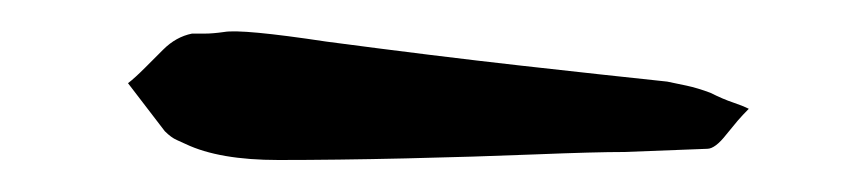

<svg xmlns="http://www.w3.org/2000/svg" viewBox="-20 -716 538 120"><path d="M154 -616Q117 -616 96 -626Q94 -627 90.5 -628.5Q87 -630 83 -634L60 -664Q64 -667 71 -674Q78 -681 82 -685Q90 -693 100 -695Q103 -695 108 -695Q113 -695 120 -696Q131 -698 184 -690Q252 -681 305.5 -675Q359 -669 397 -665Q402 -664 409 -662.5Q416 -661 424 -658Q432 -654 438 -652Q444 -650 448 -648Q444 -644 441 -640.5Q438 -637 434 -632Q427 -623 422 -623L370 -621Q352 -621 314.5 -619.5Q277 -618 233.5 -617Q190 -616 154 -616Z"/></svg>

Font: Mansalva
Style: Regular
Weight: 400
Designer: Carolina Short
Foundry: Carolina Short
Version: Version 2.112; ttfautohint (v1.8.4.7-5d5b)